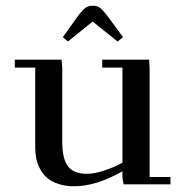

<svg xmlns="http://www.w3.org/2000/svg" viewBox="-20 -649 640 676"><path d="M32.2 -411.1V-439H196.8L199.2 -411.1V-150.9Q199.2 -89.4 219.5 -63.2Q239.7 -37.1 286.1 -37.1Q314.5 -37.1 350.8 -49.8Q387.2 -62.5 411.1 -76.2V-411.1H339.8V-439H504.9L506.8 -411.1V-25.9H580.1V0H415L411.1 -23.9V-45.9Q318.4 6.8 241.2 6.8Q210.4 6.8 186 -1.2Q161.6 -9.3 146.5 -22.2Q131.3 -35.2 121.6 -53.2Q111.8 -71.3 107.9 -89.8Q104 -108.4 104 -128.9V-411.1ZM201.2 -518.1 257.8 -597.2Q272.9 -615.7 282.2 -622.3Q291.5 -628.9 306.2 -628.9Q320.8 -628.9 330.6 -622.3Q340.3 -615.7 355 -597.2L413.1 -518.1L394 -502.9L306.2 -573.2L219.2 -502.9Z"/></svg>

Font: Dehuti Alt
Style: Bold
Weight: 700
Version: Version 1.2